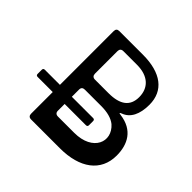

<svg xmlns="http://www.w3.org/2000/svg" viewBox="-196 -1091 1322 1322"><g transform="rotate(45 464.5 -430.0)"><path d="M677 -458C658 -460 659 -464 677 -471C736 -493 768 -553 768 -648C768 -784 669 -860 492 -860H263C244 -860 235 -851 235 -832V-309H88C78 -309 73 -304 73 -294V-254C73 -244 78 -239 88 -239H235V-28C235 -11 244 0 263 0H544C736 0 856 -87 856 -241C856 -349 809 -441 677 -458ZM351 -753C351 -772 361 -782 380 -782H512C625 -782 681 -722 681 -635C681 -548 625 -505 512 -505H380C361 -505 351 -516 351 -535ZM538 -145H380C361 -145 351 -155 351 -173V-239H558C568 -239 573 -244 573 -254V-294C573 -304 568 -309 558 -309H351V-379C351 -398 361 -407 380 -407H538C600 -407 646 -394 677 -369C771 -286 720 -145 538 -145Z"/></g></svg>

Font: OpenDyslexic3
Style: Regular
Weight: 400
Designer: Abelardo Gonzalez
Version: Version 3.001;PS 003.001;hotconv 1.0.88;makeotf.lib2.5.64775